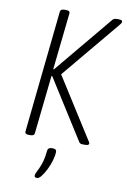

<svg xmlns="http://www.w3.org/2000/svg" viewBox="-100 -761 690 1044"><g transform="rotate(10 245.0 -238.5)"><path d="M96 2Q74 2 75 -13L146 -688Q148 -702 170 -702H178Q200 -702 199 -688L165 -373H169L430 -687Q436 -695 441.5 -698.5Q447 -702 459 -702H468Q490 -702 489 -691Q489 -685 477 -671L212 -353L418 -28Q422 -22 425 -17Q428 -12 428 -8Q428 2 405 2H399Q387 2 381.5 0Q376 -2 372 -9L166 -335H162L127 -12Q126 2 104 2ZM181 225Q176 225 171 223Q166 221 166 214Q166 205 174.5 189.5Q183 174 193.5 146Q204 118 209 69Q211 51 235 51Q258 51 258 66Q258 87 250 114.5Q242 142 229.5 167Q217 192 204 208.5Q191 225 181 225Z"/></g></svg>

Font: Asap Condensed Condensed ExtraLight
Style: Italic
Weight: 200
Width: 3
Italic angle: -6°
Designer: Pablo Cosgaya
Foundry: Omnibus-Type
Version: Version 3.001; ttfautohint (v1.8.4.7-5d5b)